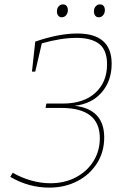

<svg xmlns="http://www.w3.org/2000/svg" viewBox="-20 -851 603 877"><path d="M456 -223Q456 -157 423 -105Q390 -53 333 -23.5Q276 6 205 6Q111 6 27 -43L38 -62Q78 -39 122.5 -26.5Q167 -14 210 -14Q275 -14 326.5 -41Q378 -68 407 -115Q436 -162 436 -220Q436 -358 260 -358H188L192 -378H267Q362 -378 415.5 -427Q469 -476 469 -557Q469 -622 433.5 -650Q398 -678 329 -678Q259 -678 171 -653L141 -524H126L141 -661Q249 -698 333 -698Q490 -698 490 -560Q490 -481 444 -428.5Q398 -376 321 -368Q456 -352 456 -223ZM240 -799Q240 -813 248 -822Q256 -831 268 -831Q278 -831 284 -824Q290 -817 290 -805Q290 -791 282 -781.5Q274 -772 262 -772Q252 -772 246 -779.5Q240 -787 240 -799ZM409 -799Q409 -813 417 -822Q425 -831 437 -831Q447 -831 453 -824Q459 -817 459 -805Q459 -791 451 -781.5Q443 -772 431 -772Q421 -772 415 -779.5Q409 -787 409 -799Z"/></svg>

Font: Bitter Pro Thin
Style: Italic
Weight: 250
Italic angle: -9°
Designer: Sol Matas, and Bitter project Authors
Foundry: Sol Matas
Version: Version 1.010